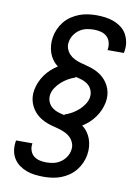

<svg xmlns="http://www.w3.org/2000/svg" viewBox="-102 -891 805 1102"><g transform="rotate(10 300.0 -340.0)"><path d="M232 143Q205 143 179.5 140Q154 137 131 128.5Q108 120 88 105.5Q68 91 55 70Q42 49 38 24Q34 -1 38 -27Q38 -29 38.5 -31Q39 -33 39 -35H135Q135 -34 134.5 -33Q134 -32 134 -31Q131 -11 137.5 8Q144 27 158.5 38.5Q173 50 192 54.5Q211 59 232 59Q252 59 273.5 54.5Q295 50 314 37Q333 24 345.5 5Q358 -14 361 -35Q365 -55 358.5 -73.5Q352 -92 339.5 -105.5Q327 -119 310 -127.5Q293 -136 275 -141.5Q257 -147 238 -151.5Q219 -156 201.5 -162.5Q184 -169 167.5 -178.5Q151 -188 137.5 -200.5Q124 -213 113.5 -229Q103 -245 97 -262.5Q91 -280 89.5 -299.5Q88 -319 92 -340Q96 -362 105.5 -384.5Q115 -407 129.5 -427.5Q144 -448 162.5 -465Q181 -482 202 -495Q184 -508 171 -526Q158 -544 151 -564.5Q144 -585 142 -608Q140 -631 144 -655Q148 -680 158.5 -703.5Q169 -727 185.5 -747.5Q202 -768 224.5 -783Q247 -798 271 -807Q295 -816 320 -819.5Q345 -823 369 -823Q396 -823 422 -819.5Q448 -816 471.5 -807Q495 -798 515 -783Q535 -768 547 -746.5Q559 -725 563.5 -699Q568 -673 563 -647Q563 -644 562.5 -641.5Q562 -639 561 -637H466Q466 -638 466 -639.5Q466 -641 467 -642Q470 -663 464.5 -683Q459 -703 444.5 -716Q430 -729 410 -734Q390 -739 369 -739Q348 -739 326.5 -734.5Q305 -730 286.5 -717.5Q268 -705 255 -685.5Q242 -666 239 -645Q235 -625 241.5 -606.5Q248 -588 260.5 -574.5Q273 -561 290 -552.5Q307 -544 325.5 -538.5Q344 -533 362.5 -528.5Q381 -524 398.5 -517.5Q416 -511 432.5 -501.5Q449 -492 462.5 -479.5Q476 -467 486.5 -451Q497 -435 503 -417.5Q509 -400 510.5 -380.5Q512 -361 508 -340Q504 -318 494.5 -295.5Q485 -273 470.5 -252.5Q456 -232 437.5 -215Q419 -198 398 -185Q416 -172 429 -154Q442 -136 449 -115.5Q456 -95 458 -72Q460 -49 456 -25Q452 0 441.5 23.5Q431 47 414.5 67.5Q398 88 376 103Q354 118 330 127Q306 136 281 139.5Q256 143 232 143ZM288 -226 287 -230Q309 -237 329 -248.5Q349 -260 366.5 -275.5Q384 -291 397 -310.5Q410 -330 414 -352Q417 -374 409.5 -393Q402 -412 386.5 -424.5Q371 -437 351.5 -443.5Q332 -450 312 -454L313 -450Q291 -443 271 -431.5Q251 -420 233.5 -404.5Q216 -389 203 -369.5Q190 -350 186 -328Q183 -306 190.5 -287Q198 -268 213.5 -255.5Q229 -243 248.5 -236.5Q268 -230 288 -226Z"/></g></svg>

Font: Iosevka Curly Slab MdExObl
Style: Regular
Weight: 500
Width: 7
Italic angle: -9°
Monospace: yes
Designer: Belleve Invis
Foundry: Belleve Invis
Version: Version 11.1.0; ttfautohint (v1.8.3)